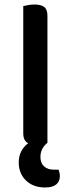

<svg xmlns="http://www.w3.org/2000/svg" viewBox="-20 -634 314 850"><path d="M190 -2Q159 23 159 61Q159 88 175 102.5Q191 117 217 117H239Q245 131 245 146Q245 169 229 182.5Q213 196 180 196Q127 196 95 165Q63 134 63 86Q63 31 105 0Q83 -10 83 -44V-607Q91 -609 104.5 -611.5Q118 -614 133 -614Q162 -614 176 -603Q190 -592 190 -564V-2Z"/></svg>

Font: Baloo Thambi 2 Medium
Style: Regular
Weight: 500
Designer: Aadarsh Rajan and Ek Type
Foundry: Ek Type
Version: Version 1.640;hotconv 1.0.111;makeotfexe 2.5.65597; ttfautoh